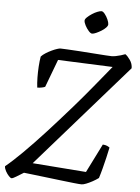

<svg xmlns="http://www.w3.org/2000/svg" viewBox="-65 -979 751 1027"><g transform="rotate(5 310.5 -466.0)"><path d="M36 0Q31 0 21.5 -10Q12 -20 4 -34.5Q-4 -49 -4 -61Q33 -91 86.5 -144Q140 -197 203.5 -266.5Q267 -336 335 -414Q382 -468 430.5 -527Q479 -586 523 -640L229 -652L173 -503Q168 -500 155.5 -497.5Q143 -495 131 -495Q128 -518 127.5 -548Q127 -578 129 -608.5Q131 -639 135 -662Q144 -672 159 -681.5Q174 -691 190 -698.5Q206 -706 218.5 -710Q231 -714 236 -714Q244 -714 272.5 -712.5Q301 -711 340.5 -708.5Q380 -706 417.5 -703Q455 -700 482 -698.5Q509 -697 513 -697Q522 -697 535 -699.5Q548 -702 561.5 -706Q575 -710 585 -714Q597 -706 611 -686Q625 -666 625 -642L142 -90L430 -68L507 -222Q522 -221 530.5 -217Q539 -213 544 -209Q539 -184 532 -154.5Q525 -125 517.5 -96Q510 -67 502 -42Q487 -31 469.5 -21.5Q452 -12 436.5 -6Q421 0 412 0Q401 0 369 -3.5Q337 -7 295 -12Q253 -17 211.5 -22Q170 -27 139.5 -30.5Q109 -34 100 -35Q77 -21 60 -10.5Q43 0 36 0ZM398 -808Q390 -808 379 -820.5Q368 -833 360 -848.5Q352 -864 352 -874Q352 -882 362.5 -892Q373 -902 387.5 -911.5Q402 -921 416 -926.5Q430 -932 438 -932Q446 -932 456 -919.5Q466 -907 473 -891Q480 -875 480 -865Q480 -857 470.5 -847Q461 -837 447 -828.5Q433 -820 419.5 -814Q406 -808 398 -808Z"/></g></svg>

Font: Texturina Medium 12pt ExtraLight
Style: Italic
Weight: 250
Italic angle: -11°
Version: Version 1.002